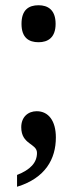

<svg xmlns="http://www.w3.org/2000/svg" viewBox="-20 -558 294 732"><path d="M127 -397C162 -397 192 -414 192 -467C192 -521 162 -538 127 -538C90 -538 62 -521 62 -467C62 -414 90 -397 127 -397ZM45 109V154C153 121 193 48 193 -34C193 -97 165 -134 120 -134C87 -134 61 -112 61 -73C61 -6 121 -12 121 25C121 62 96 89 45 109Z"/></svg>

Font: Noto Serif Armenian Condensed SemiBold
Style: Regular
Weight: 600
Width: 3
Designer: Monotype Design Team
Foundry: Monotype Imaging Inc.
Version: Version 2.008